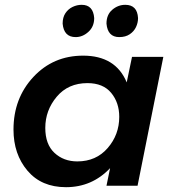

<svg xmlns="http://www.w3.org/2000/svg" viewBox="-20 -771 735 797"><path d="M254 6Q152 6 94 -62.5Q36 -131 36 -233Q36 -363 118.5 -451.5Q201 -540 325 -540Q460 -540 506 -429L528 -535H658L551 0H422L437 -73Q362 6 254 6ZM301 -101Q379 -101 427 -156.5Q475 -212 475 -286Q475 -345 441.5 -385.5Q408 -426 343 -426Q263 -426 215.5 -369.5Q168 -313 168 -240Q168 -172 206 -136.5Q244 -101 301 -101ZM294 -617Q245 -617 240 -673Q240 -699 251.5 -716.2Q263 -733.5 281.2 -742.2Q299.5 -751 319 -751Q367 -751 371 -696Q371 -660.5 347 -638.8Q323 -617 294 -617ZM475 -617Q427 -617 422 -673Q422 -710 446 -730.5Q470 -751 500 -751Q550 -751 553 -696Q553 -676.5 544.5 -658.5Q536 -640.5 518.5 -628.8Q501 -617 475 -617Z"/></svg>

Font: Argentum Sans Medium
Style: Italic
Weight: 500
Italic angle: -11°
Designer: Julieta Ulanovsky (font), Cristiano Sobral (main changes and remaster)
Foundry: Julieta Ulanovsky (font), Cristiano Sobral (main changes and remaster)
Version: Version 2.007;June 15, 2022;FontCreator 14.0.0.2814 64-bit; 